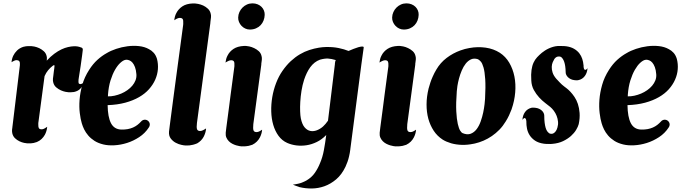

<svg xmlns="http://www.w3.org/2000/svg" viewBox="-20 -838 3998 1121"><path d="M468.3 -355Q463.4 -336.4 450 -321.3Q436.5 -306.2 411.6 -300.8Q400.9 -299.3 393.1 -299.3Q385.3 -299.3 380.4 -299.3Q375.5 -299.3 362.8 -301.8Q350.1 -304.2 335.7 -310.5Q321.3 -316.9 308.3 -327.9Q295.4 -338.9 291 -356.4Q288.1 -365.2 289.1 -378.4Q290 -384.3 291.3 -395.3Q292.5 -406.2 294.4 -421.4Q294.9 -423.3 294.9 -425Q294.9 -426.8 295.4 -428.7Q296.4 -432.6 296.6 -436.5Q296.9 -440.4 297.4 -444.8Q297.9 -445.8 297.9 -447.8V-449.2Q300.3 -462.9 289.1 -454.6Q288.6 -454.6 287.6 -453.6Q273.4 -442.9 261.2 -428.2Q249 -413.6 240.2 -393.6L204.6 -126.5Q204.1 -125.5 204.1 -123.5Q203.6 -120.6 203.6 -117.9Q203.6 -115.2 203.6 -112.8Q203.1 -97.2 206.5 -90.6Q210 -84 220.2 -83Q228 -82.5 234.1 -85.2Q240.2 -87.9 241.7 -88.9Q245.6 -91.3 249.8 -94Q253.9 -96.7 255.4 -97.7V-96.2Q252.9 -71.3 241.7 -50.8Q234.4 -37.6 222.9 -26.6Q211.4 -15.6 195.3 -8.8Q174.8 -1.5 160.6 -1.2Q146.5 -1 139.6 -1Q134.3 -1 121.1 -3.7Q107.9 -6.3 93.3 -13.2Q79.1 -20 67.4 -31.2Q55.7 -42.5 51.8 -59.6Q49.8 -68.8 50.3 -79.6Q50.8 -83 51.3 -87.6Q51.8 -92.3 52.7 -98.1V-101.1Q53.2 -102.1 53.2 -103L96.2 -458Q97.2 -473.1 93.3 -479.5Q89.4 -485.8 79.1 -486.8Q71.3 -487.3 65.2 -484.4Q59.1 -481.4 57.1 -480.5Q54.7 -479.5 52.2 -477.8Q49.8 -476.1 47.4 -474.6Q48.8 -494.1 57.1 -512.2Q65.4 -529.3 79.6 -543.2Q93.8 -557.1 115.7 -564.5Q132.8 -568.8 144.3 -568.8Q155.8 -568.8 162.1 -568.8Q167.5 -568.8 180.9 -566.2Q194.3 -563.5 209.5 -556.6Q223.6 -549.8 236.1 -538.6Q248.5 -527.3 252.4 -509.8Q253.4 -505.4 253.9 -500.5Q254.4 -495.6 253.4 -490.2Q253.4 -488.8 253.2 -487.3Q252.9 -485.8 252.9 -483.9Q274.9 -507.8 296.6 -523.9Q318.4 -540 338.6 -549.6Q358.9 -559.1 377.2 -563.2Q395.5 -567.4 411.1 -567.9Q422.9 -568.4 432.9 -566.7Q442.9 -564.9 450.2 -562Q464.8 -559.1 463.4 -546.9L459.5 -515.1L450.7 -451.7L440.4 -385.7L438.5 -372.6Q437.5 -358.4 439 -353.3Q440.4 -348.1 447.3 -347.2Q451.7 -346.7 455.3 -348.1Q459 -349.6 460 -350.6V-350.1Q460.9 -351.1 462.4 -351.8Q463.9 -352.5 464.8 -353.5L467.8 -355.5Z M835 -137.7Q846.2 -133.8 851.6 -123.5Q856.9 -113.3 853 -102.1Q853 -101.1 852.5 -100.6Q851.6 -98.1 850.6 -96.7Q849.6 -95.2 848.6 -93.3Q826.7 -59.6 792.7 -37.4Q758.8 -15.1 721.7 -3.4Q684.6 8.3 647.9 10.3Q611.3 12.2 583.5 5.4Q553.2 -2 531.7 -15.6Q510.3 -29.3 495.4 -46.6Q480.5 -64 471.4 -82.5Q462.4 -101.1 457.5 -118.2Q450.2 -142.1 445.8 -178Q441.4 -213.9 444.6 -255.6Q447.8 -297.4 460.4 -342.5Q473.1 -387.7 500.5 -430.2Q522.5 -464.8 548.6 -488.5Q574.7 -512.2 603 -527.8Q626.5 -542 658.4 -552.7Q690.4 -563.5 724.6 -567.9Q758.8 -572.3 791.5 -568.8Q824.2 -565.4 850.1 -550.8Q864.7 -543.5 877.2 -530Q889.6 -516.6 896.5 -494.6Q904.3 -464.8 901.9 -433.8Q899.4 -402.8 886.5 -373.3Q873.5 -343.8 850.1 -317.4Q826.7 -291 792 -271Q757.3 -251 711.4 -238.5Q665.5 -226.1 608.4 -224.1Q609.4 -154.8 627.9 -118.9Q646.5 -83 688 -81.5Q709 -81.1 725.8 -84.2Q742.7 -87.4 756.6 -93.5Q770.5 -99.6 782.2 -108.6Q793.9 -117.7 804.2 -128.9L806.2 -130.9L808.6 -133.3Q814 -137.2 820.8 -138.7Q827.1 -140.1 835 -137.7ZM609.9 -275.4Q628.9 -274.9 648.9 -279.3Q668.9 -283.7 688 -291.7Q707 -299.8 723.6 -311.5Q740.2 -323.2 752.4 -337.6Q764.6 -352.1 771.2 -368.9Q777.8 -385.7 776.4 -404.3Q774.4 -429.7 768.1 -446.3Q761.7 -462.9 753.4 -472.4Q745.1 -481.9 735.6 -485.6Q726.1 -489.3 718.3 -489.3Q717.3 -489.3 716.3 -489Q715.3 -488.8 714.4 -488.8Q712.4 -488.8 711.4 -488.3H710.9Q698.2 -485.4 682.4 -470.9Q666.5 -456.5 651.6 -430.7Q636.7 -404.8 625.2 -368.2Q613.8 -331.5 610.4 -284.2Q610.4 -281.7 610.4 -279.8Q610.4 -277.8 609.9 -275.4Z M1210.4 -757.3Q1212.9 -748.5 1211.9 -737.3Q1211.4 -733.9 1210.9 -729Q1210.4 -724.1 1209.5 -717.8Q1209.5 -715.8 1209 -714.8Q1209 -712.9 1208.7 -710.7Q1208.5 -708.5 1208 -706.1H1208.5L1129.9 -120.1Q1128.4 -107.4 1128.4 -98.6Q1128.4 -89.8 1130.1 -84.5Q1131.8 -79.1 1135.7 -76.4Q1139.6 -73.7 1146 -73.2Q1154.3 -72.8 1160.6 -75.7Q1167 -78.6 1168.9 -79.6Q1172.9 -81.5 1177 -84.2Q1181.2 -86.9 1182.6 -87.9L1183.1 -85.9Q1180.7 -61.5 1168.9 -39.1Q1156.2 -15.6 1131.3 -1Q1118.2 4.4 1107.2 7.1Q1096.2 9.8 1087.4 10.7Q1078.6 11.7 1072 11.5Q1065.4 11.2 1061 11.2Q1055.2 11.2 1039.1 7.8Q1022.9 4.4 1006.1 -4.4Q989.3 -13.2 977.1 -29.1Q964.8 -44.9 966.8 -69.8Q968.3 -81.1 971.7 -109.1Q975.1 -137.2 980.5 -176.5Q985.8 -215.8 991.9 -263.4Q998 -311 1004.9 -361.1Q1011.7 -411.1 1018.3 -461.2Q1024.9 -511.2 1031 -555.4Q1037.1 -599.6 1041.7 -635.3Q1046.4 -670.9 1049.3 -691.9Q1049.8 -694.8 1049.8 -697.8Q1049.8 -700.7 1049.8 -703.1Q1050.8 -719.2 1047.1 -725.8Q1043.5 -732.4 1032.7 -733.4Q1024.4 -733.9 1018.1 -731.2Q1011.7 -728.5 1009.8 -727.5Q1006.8 -726.1 1003.4 -723.6Q1000 -721.2 997.6 -719.7Q998.5 -731 1001.5 -741.7Q1004.4 -752.4 1009.8 -762.2Q1021.5 -785.2 1044.7 -800.8Q1067.9 -816.4 1106 -817.9H1115.7H1116.2H1117.7Q1123 -817.9 1137 -815.2Q1150.9 -812.5 1166.5 -805.7Q1181.2 -798.8 1193.8 -787.1Q1206.5 -775.4 1210.4 -757.3Z M1438.5 -665.5Q1424.3 -665.5 1411.9 -671.4Q1399.4 -677.2 1390.1 -687Q1380.9 -696.8 1375.5 -709.5Q1370.1 -722.2 1370.6 -735.8Q1371.1 -752.9 1377.9 -767.8Q1384.8 -782.7 1396 -793.9Q1407.2 -805.2 1422.1 -811.8Q1437 -818.4 1454.1 -818.4Q1470.7 -818.4 1484.4 -812.7Q1498 -807.1 1507.3 -797.6Q1516.6 -788.1 1521.2 -776.1Q1525.9 -764.2 1525.4 -751Q1524.9 -733.9 1518.8 -718.3Q1512.7 -702.6 1501.5 -690.9Q1490.2 -679.2 1474.4 -672.4Q1458.5 -665.5 1438.5 -665.5ZM1510.3 -79.6Q1508.3 -57.1 1497.6 -36.1Q1490.7 -22.5 1479.7 -11.5Q1468.8 -0.5 1453.1 7.3Q1429.7 15.6 1414.3 16.1Q1398.9 16.6 1391.1 16.6Q1387.2 16.6 1378.4 15.1Q1369.6 13.7 1358.9 10.5Q1348.1 7.3 1336.7 1.5Q1325.2 -4.4 1316.2 -13.4Q1307.1 -22.5 1301.8 -34.7Q1296.4 -46.9 1297.9 -63.5Q1298.8 -72.8 1301.5 -93.5Q1304.2 -114.3 1308.1 -143.6Q1312 -172.9 1316.7 -208.7Q1321.3 -244.6 1326.4 -284.2Q1331.5 -323.7 1337.2 -365.2Q1342.8 -406.7 1348.1 -447.3Q1348.6 -449.7 1348.6 -451.7Q1348.6 -453.6 1348.6 -456.1Q1349.6 -472.2 1345.9 -478.8Q1342.3 -485.4 1331.5 -486.3Q1323.2 -486.3 1316.9 -483.6Q1310.5 -481 1309.1 -480Q1305.7 -478.5 1302.2 -476.3Q1298.8 -474.1 1296.4 -472.7Q1297.9 -483.9 1300.8 -494.4Q1303.7 -504.9 1309.1 -514.6Q1320.3 -537.1 1343.5 -552.5Q1366.7 -567.9 1404.3 -569.8H1413.1H1413.6H1416Q1420.9 -569.8 1434.6 -567.1Q1448.2 -564.5 1463.9 -557.1Q1478.5 -550.3 1491 -539.1Q1503.4 -527.8 1507.3 -509.8Q1509.8 -501 1508.8 -489.7Q1508.3 -486.3 1507.8 -481.7Q1507.3 -477.1 1506.3 -470.7Q1506.3 -468.8 1505.9 -467.8Q1505.9 -464.4 1505.4 -462.4H1505.9L1459 -113.3Q1458 -100.6 1458 -92Q1458 -83.5 1459.7 -78.1Q1461.4 -72.8 1465.1 -70.1Q1468.8 -67.4 1475.1 -66.9Q1483.4 -66.4 1489.7 -69.1Q1496.1 -71.8 1497.6 -72.8Q1500.5 -74.2 1503.9 -76.7Q1507.3 -79.1 1509.8 -80.6Z M2103.5 -560.1 2090.3 -464.8 2025.4 32.7V33.7Q2023.9 44.9 2022.2 54.9Q2020.5 64.9 2018.1 74.7Q2014.2 91.8 2008.8 106.9Q2003.4 122.1 1997.1 135.7Q1975.1 181.6 1942.9 209Q1910.6 236.3 1874.3 249.3Q1837.9 262.2 1800.3 262.5Q1762.7 262.7 1730.5 254.9H1730Q1729 254.4 1728.5 254.4Q1728 254.4 1727.1 253.9H1726.1Q1725.6 253.4 1725.3 253.4Q1725.1 253.4 1724.6 252.9Q1711.4 249 1701.7 244.9Q1691.9 240.7 1689.9 239.7Q1694.3 239.3 1698.7 238.8Q1703.1 238.3 1707 237.3Q1712.4 236.3 1717 235.4Q1721.7 234.4 1726.1 233.4Q1738.3 230.5 1747.6 226.1Q1753.9 223.6 1759.3 220.9Q1764.6 218.3 1770 215.3Q1800.3 197.3 1818.6 170.7Q1836.9 144 1848.6 114.3Q1863.3 80.6 1871.1 38.3Q1878.9 -3.9 1884.3 -46.4Q1884.3 -47.4 1884.5 -48.1Q1884.8 -48.8 1884.8 -49.8L1883.3 -48.3Q1858.4 -22.9 1829.1 -8.8Q1799.8 5.4 1769.8 10Q1739.7 14.6 1710.7 11Q1681.6 7.3 1657.2 -3.4Q1626.5 -17.1 1606.2 -44.9Q1585.9 -72.8 1575.4 -108.9Q1564.9 -145 1563.7 -186.8Q1562.5 -228.5 1569.6 -270.8Q1576.7 -313 1591.8 -352.5Q1606.9 -392.1 1628.9 -423.8Q1651.9 -457 1677.7 -481Q1703.6 -504.9 1731 -521Q1758.3 -537.1 1786.4 -546.1Q1814.5 -555.2 1841.8 -559.6Q1852.1 -561.5 1862.5 -562.3Q1873 -563 1882.8 -563.5H1888.7H1889.2Q1925.8 -564 1957.8 -557.4Q1989.7 -550.8 2015.1 -540.5Q2028.8 -546.4 2043.9 -552.5Q2059.1 -558.6 2072 -562.3Q2085 -565.9 2093.8 -566.4Q2102.5 -566.9 2103.5 -562ZM1865.7 -99.1Q1880.9 -112.8 1895 -133.3L1935.5 -464.8H1935.1Q1936 -471.2 1936.5 -474.6Q1937 -476.6 1937 -478Q1937.5 -480.5 1938.5 -482.7Q1939.5 -484.9 1940.4 -487.3Q1926.8 -491.2 1916 -493.4Q1905.3 -495.6 1895.3 -496.1Q1885.3 -496.6 1874.3 -495.1Q1863.3 -493.7 1848.6 -489.7Q1831.1 -483.4 1816.9 -472.2Q1802.7 -460.9 1791.5 -445.6Q1780.3 -430.2 1771.5 -411.9Q1762.7 -393.6 1755.9 -373.5Q1745.6 -341.3 1740.2 -307.6Q1734.9 -273.9 1733.2 -243.4Q1731.4 -212.9 1732.4 -187.7Q1733.4 -162.6 1736.3 -147.5Q1743.7 -111.8 1758.5 -94.5Q1773.4 -77.1 1792 -73.5Q1810.5 -69.8 1830.1 -77.4Q1849.6 -85 1865.7 -99.1Z M2337.4 -665.5Q2323.2 -665.5 2310.8 -671.4Q2298.3 -677.2 2289.1 -687Q2279.8 -696.8 2274.4 -709.5Q2269 -722.2 2269.5 -735.8Q2270 -752.9 2276.9 -767.8Q2283.7 -782.7 2294.9 -793.9Q2306.2 -805.2 2321 -811.8Q2335.9 -818.4 2353 -818.4Q2369.6 -818.4 2383.3 -812.7Q2397 -807.1 2406.2 -797.6Q2415.5 -788.1 2420.2 -776.1Q2424.8 -764.2 2424.3 -751Q2423.8 -733.9 2417.7 -718.3Q2411.6 -702.6 2400.4 -690.9Q2389.2 -679.2 2373.3 -672.4Q2357.4 -665.5 2337.4 -665.5ZM2409.2 -79.6Q2407.2 -57.1 2396.5 -36.1Q2389.6 -22.5 2378.7 -11.5Q2367.7 -0.5 2352.1 7.3Q2328.6 15.6 2313.2 16.1Q2297.9 16.6 2290 16.6Q2286.1 16.6 2277.3 15.1Q2268.6 13.7 2257.8 10.5Q2247.1 7.3 2235.6 1.5Q2224.1 -4.4 2215.1 -13.4Q2206.1 -22.5 2200.7 -34.7Q2195.3 -46.9 2196.8 -63.5Q2197.8 -72.8 2200.4 -93.5Q2203.1 -114.3 2207 -143.6Q2210.9 -172.9 2215.6 -208.7Q2220.2 -244.6 2225.3 -284.2Q2230.5 -323.7 2236.1 -365.2Q2241.7 -406.7 2247.1 -447.3Q2247.6 -449.7 2247.6 -451.7Q2247.6 -453.6 2247.6 -456.1Q2248.5 -472.2 2244.9 -478.8Q2241.2 -485.4 2230.5 -486.3Q2222.2 -486.3 2215.8 -483.6Q2209.5 -481 2208 -480Q2204.6 -478.5 2201.2 -476.3Q2197.8 -474.1 2195.3 -472.7Q2196.8 -483.9 2199.7 -494.4Q2202.6 -504.9 2208 -514.6Q2219.2 -537.1 2242.4 -552.5Q2265.6 -567.9 2303.2 -569.8H2312H2312.5H2314.9Q2319.8 -569.8 2333.5 -567.1Q2347.2 -564.5 2362.8 -557.1Q2377.4 -550.3 2389.9 -539.1Q2402.3 -527.8 2406.2 -509.8Q2408.7 -501 2407.7 -489.7Q2407.2 -486.3 2406.7 -481.7Q2406.2 -477.1 2405.3 -470.7Q2405.3 -468.8 2404.8 -467.8Q2404.8 -464.4 2404.3 -462.4H2404.8L2357.9 -113.3Q2356.9 -100.6 2356.9 -92Q2356.9 -83.5 2358.6 -78.1Q2360.4 -72.8 2364 -70.1Q2367.7 -67.4 2374 -66.9Q2382.3 -66.4 2388.7 -69.1Q2395 -71.8 2396.5 -72.8Q2399.4 -74.2 2402.8 -76.7Q2406.2 -79.1 2408.7 -80.6Z M2898.4 -529.8Q2932.1 -507.8 2953.4 -471.7Q2974.6 -435.5 2983.4 -391.4Q2992.2 -347.2 2988 -298.1Q2983.9 -249 2967.3 -201.2V-200.7Q2960.4 -182.1 2951.9 -164.1Q2943.4 -146 2932.6 -128.9Q2916.5 -102.1 2895.8 -80.8Q2875 -59.6 2851.8 -43.7Q2828.6 -27.8 2803.2 -16.8Q2777.8 -5.9 2752 0Q2751 0 2750.5 0.2Q2750 0.5 2749 0.5Q2747.6 1 2746.3 1.2Q2745.1 1.5 2743.7 1.5Q2709.5 8.8 2676.3 7.8Q2643.1 6.8 2613.8 -1.5Q2612.8 -2 2612.3 -2Q2611.8 -2 2611.3 -2.4Q2584.5 -10.3 2564.5 -22.9Q2532.7 -43.5 2512.2 -74.7Q2491.7 -106 2481 -144Q2470.2 -184.1 2470.5 -228.8Q2470.7 -273.4 2481.9 -319.3V-319.8Q2486.8 -337.9 2492.7 -355.7Q2498.5 -373.5 2506.3 -390.6Q2511.2 -401.4 2516.4 -411.9Q2521.5 -422.4 2527.8 -432.1Q2550.8 -471.7 2587.6 -499.8Q2624.5 -527.8 2668 -543.5Q2694.3 -553.2 2720.7 -557.6Q2769 -566.4 2815.4 -559.8Q2861.8 -553.2 2898.4 -529.8ZM2812 -260.7Q2815.9 -332 2813 -375.7Q2810.1 -419.4 2803 -444.1Q2795.9 -468.8 2787.1 -478.5Q2778.3 -488.3 2770.5 -492.2Q2748 -499.5 2730.2 -491.5Q2712.4 -483.4 2699 -466.3Q2685.5 -449.2 2675.8 -426Q2666 -402.8 2659.9 -379.6Q2653.8 -356.4 2650.6 -336.2Q2647.5 -315.9 2647 -305.2Q2641.6 -234.4 2644 -188.2Q2646.5 -142.1 2652.8 -114.5Q2659.2 -86.9 2667 -75Q2674.8 -63 2680.2 -61Q2707.5 -49.3 2728 -57.1Q2748.5 -64.9 2762.9 -84Q2777.3 -103 2786.6 -129.4Q2795.9 -155.8 2801.3 -181.6Q2806.6 -207.5 2809.1 -229.2Q2811.5 -251 2812 -260.7Z M3282.7 -416.5Q3282.2 -437 3280 -451.7Q3277.8 -466.3 3274.2 -476.8Q3270.5 -487.3 3266.1 -493.9Q3261.7 -500.5 3256.8 -504.4Q3256.8 -504.4 3256.3 -504.9L3255.9 -505.4Q3249.5 -509.3 3237.8 -507.8Q3226.1 -506.3 3216.8 -493.7Q3212.4 -486.8 3207.3 -475.1Q3202.1 -463.4 3201.4 -448Q3200.7 -432.6 3206.3 -414.6Q3211.9 -396.5 3228.5 -377.4Q3231.4 -374.5 3236.6 -368.9Q3241.7 -363.3 3247.8 -356.9Q3253.9 -350.6 3260.7 -344.2Q3267.6 -337.9 3274.4 -333Q3278.8 -329.6 3288.8 -322Q3298.8 -314.5 3310.5 -302Q3322.3 -289.6 3334.2 -272Q3346.2 -254.4 3354 -231Q3361.8 -207.5 3364 -178.2Q3366.2 -148.9 3358.9 -113.3Q3355 -98.6 3343.8 -79.8Q3332.5 -61 3313.5 -43.9Q3294.4 -26.9 3267.3 -13.9Q3240.2 -1 3204.6 2Q3201.2 2.4 3198.2 2.4Q3195.8 2.4 3192.4 2.7Q3189 2.9 3186.5 2.4Q3185.5 2.4 3185.1 2.7Q3184.6 2.9 3184.1 2.9Q3183.6 2.4 3183.1 2.4H3182.6Q3176.3 2.4 3170.7 2.4Q3165 2.4 3159.7 1.5Q3158.2 1.5 3157.2 1.2Q3156.2 1 3155.3 1Q3124 -3.4 3104 -16.8Q3084 -30.3 3072.5 -48.3Q3061 -66.4 3056.9 -87.2Q3052.7 -107.9 3053.2 -126.5V-129.9Q3052.2 -139.2 3049.8 -143.6Q3047.4 -147.9 3044.2 -148.7Q3041 -149.4 3037.4 -146.5Q3033.7 -143.6 3030.3 -138.7V-139.6Q3031.2 -151.9 3034.9 -163.1Q3038.6 -174.3 3045.4 -183.8Q3052.2 -193.4 3062.3 -200Q3072.3 -206.5 3085.9 -209.5Q3090.8 -209.5 3096.2 -209.5Q3101.6 -209.5 3106.9 -208.5Q3119.6 -207 3129.2 -202.1Q3138.7 -197.3 3145 -190.9Q3151.4 -184.6 3154.5 -177Q3157.7 -169.4 3157.7 -163.1V-162.1Q3157.7 -138.7 3159.9 -121.6Q3162.1 -104.5 3165.5 -92.8Q3168.9 -81.1 3173.6 -73.7Q3178.2 -66.4 3183.6 -62.5Q3183.6 -62 3184.1 -62Q3184.1 -62 3184.6 -61Q3185.5 -60.5 3187.7 -59.3Q3189.9 -58.1 3193.8 -57.1Q3197.8 -56.2 3203.1 -56.9Q3208.5 -57.6 3214.1 -61.3Q3219.7 -64.9 3225.1 -72.3Q3230.5 -79.6 3234.4 -92.8Q3239.7 -110.4 3238 -127.9Q3236.3 -145.5 3230 -161.6Q3223.6 -177.7 3213.6 -191.2Q3203.6 -204.6 3192.4 -213.9Q3181.2 -223.1 3163.1 -236.8Q3145 -250.5 3127.7 -269.3Q3110.4 -288.1 3096.9 -312.5Q3083.5 -336.9 3082 -367.7Q3079.6 -404.3 3083.3 -429.4Q3086.9 -454.6 3095.2 -472.4Q3103.5 -490.2 3115.7 -503.4Q3127.9 -516.6 3143.6 -529.8Q3151.4 -536.1 3161.9 -543Q3172.4 -549.8 3184.6 -555.4Q3196.8 -561 3210 -564.7Q3223.1 -568.4 3235.8 -569.3H3236.3H3239.3H3239.7H3256.8H3257.8Q3264.2 -569.3 3270.3 -569.1Q3276.4 -568.8 3281.7 -568.4L3282.2 -567.9H3284.2H3285.2H3285.6Q3313 -564 3331.8 -553Q3350.6 -542 3362.3 -526.9Q3374 -511.7 3379.6 -493.9Q3385.3 -476.1 3386.7 -458.5Q3386.7 -456.5 3387.2 -455.6V-454.6V-449.7V-449.2Q3388.7 -430.7 3396 -430.2Q3403.3 -429.7 3410.2 -439.9V-439Q3409.2 -426.8 3405.5 -415.5Q3401.9 -404.3 3395 -394.8Q3388.2 -385.3 3378.2 -378.7Q3368.2 -372.1 3354.5 -369.6Q3349.6 -369.1 3344.2 -369.1Q3338.9 -369.1 3333.5 -370.1Q3320.8 -371.6 3311.3 -376.5Q3301.8 -381.3 3295.4 -387.9Q3289.1 -394.5 3285.9 -401.6Q3282.7 -408.7 3282.7 -415.5Z M3870.1 -137.7Q3881.3 -133.8 3886.7 -123.5Q3892.1 -113.3 3888.2 -102.1Q3888.2 -101.1 3887.7 -100.6Q3886.7 -98.1 3885.7 -96.7Q3884.8 -95.2 3883.8 -93.3Q3861.8 -59.6 3827.9 -37.4Q3793.9 -15.1 3756.8 -3.4Q3719.7 8.3 3683.1 10.3Q3646.5 12.2 3618.7 5.4Q3588.4 -2 3566.9 -15.6Q3545.4 -29.3 3530.5 -46.6Q3515.6 -64 3506.6 -82.5Q3497.6 -101.1 3492.7 -118.2Q3485.4 -142.1 3481 -178Q3476.6 -213.9 3479.7 -255.6Q3482.9 -297.4 3495.6 -342.5Q3508.3 -387.7 3535.6 -430.2Q3557.6 -464.8 3583.7 -488.5Q3609.9 -512.2 3638.2 -527.8Q3661.6 -542 3693.6 -552.7Q3725.6 -563.5 3759.8 -567.9Q3793.9 -572.3 3826.7 -568.8Q3859.4 -565.4 3885.3 -550.8Q3899.9 -543.5 3912.4 -530Q3924.8 -516.6 3931.6 -494.6Q3939.5 -464.8 3937 -433.8Q3934.6 -402.8 3921.6 -373.3Q3908.7 -343.8 3885.3 -317.4Q3861.8 -291 3827.1 -271Q3792.5 -251 3746.6 -238.5Q3700.7 -226.1 3643.6 -224.1Q3644.5 -154.8 3663.1 -118.9Q3681.6 -83 3723.1 -81.5Q3744.1 -81.1 3761 -84.2Q3777.8 -87.4 3791.7 -93.5Q3805.7 -99.6 3817.4 -108.6Q3829.1 -117.7 3839.4 -128.9L3841.3 -130.9L3843.8 -133.3Q3849.1 -137.2 3856 -138.7Q3862.3 -140.1 3870.1 -137.7ZM3645 -275.4Q3664.1 -274.9 3684.1 -279.3Q3704.1 -283.7 3723.1 -291.7Q3742.2 -299.8 3758.8 -311.5Q3775.4 -323.2 3787.6 -337.6Q3799.8 -352.1 3806.4 -368.9Q3813 -385.7 3811.5 -404.3Q3809.6 -429.7 3803.2 -446.3Q3796.9 -462.9 3788.6 -472.4Q3780.3 -481.9 3770.8 -485.6Q3761.2 -489.3 3753.4 -489.3Q3752.4 -489.3 3751.5 -489Q3750.5 -488.8 3749.5 -488.8Q3747.6 -488.8 3746.6 -488.3H3746.1Q3733.4 -485.4 3717.5 -470.9Q3701.7 -456.5 3686.8 -430.7Q3671.9 -404.8 3660.4 -368.2Q3648.9 -331.5 3645.5 -284.2Q3645.5 -281.7 3645.5 -279.8Q3645.5 -277.8 3645 -275.4Z"/></svg>

Font: Brush Lettering One
Style: Bold Italic
Weight: 400
Italic angle: -7°
Designer: Eben Sorkin
Foundry: Eben Sorkin
Version: Version 1.001